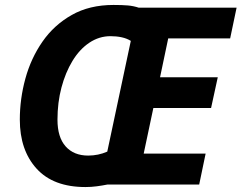

<svg xmlns="http://www.w3.org/2000/svg" viewBox="-20 -745 975 775"><path d="M325 10Q195 10 127.5 -64.5Q60 -139 60 -262Q60 -346 82.5 -428Q105 -510 151.5 -577Q198 -644 269.5 -684.5Q341 -725 438 -725Q473 -725 496 -723Q519 -721 540 -714H935L909 -590H659L626 -433H859L832 -309H599L560 -125H810L784 0H413Q393 4 370.5 7Q348 10 325 10ZM336 -117Q356 -117 375.5 -121Q395 -125 413 -133L508 -580Q492 -590 471 -594.5Q450 -599 426 -599Q380 -599 340.5 -572.5Q301 -546 272.5 -499Q244 -452 228 -391.5Q212 -331 212 -262Q212 -191 245 -154Q278 -117 336 -117Z"/></svg>

Font: Noto IKEA Latin
Style: Bold Italic
Weight: 700
Italic angle: -12°
Designer: Monotype Design Team
Foundry: Monotype Imaging Inc.
Version: Version 1.0